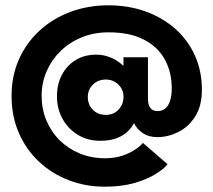

<svg xmlns="http://www.w3.org/2000/svg" viewBox="-20 -692 802 724"><path d="M375.6 12Q302.1 12 238.4 -12.8Q174.6 -37.5 126.4 -83Q78.1 -128.5 50.9 -191.2Q23.6 -254 23.6 -330.5Q23.6 -406.5 51.9 -469.2Q80.2 -532 130.2 -577.5Q180.3 -623 246.5 -647.5Q312.7 -672 388.7 -672Q464.1 -672 528.3 -649Q592.5 -626 640.4 -583.8Q688.2 -541.5 714.8 -483Q741.3 -424.5 741.3 -353.5Q741.3 -291.5 715.5 -252Q689.8 -212.4 651.4 -193.7Q612.9 -174.9 573.9 -174.9Q540.9 -174.9 518.2 -190.3Q495.4 -205.6 485.4 -228Q478.4 -213 462.8 -197.4Q447.1 -181.8 421.3 -171.4Q395.4 -161.1 357.6 -161.1Q310.9 -161.1 274.2 -183.2Q237.4 -205.4 216.1 -243.4Q194.8 -281.4 194.8 -328.9Q194.8 -374.3 213.4 -409.7Q232.1 -445.1 265.2 -465.5Q298.4 -485.9 342.6 -485.9Q364 -485.9 382.7 -480.2Q401.4 -474.6 417.4 -465Q433.4 -455.4 445.6 -443.5V-476H537.9V-318.6Q537.9 -309.4 540.4 -298.8Q542.9 -288.1 551 -280.7Q559 -273.2 574.7 -273.2Q590.5 -273.2 602.3 -282.2Q614.1 -291.1 620.8 -310.3Q627.6 -329.5 627.6 -359.2Q627.6 -419.7 601.6 -467.5Q575.6 -515.2 522.6 -542.6Q469.6 -570.1 388.7 -570.1Q334.9 -570.1 288.8 -551.4Q242.8 -532.8 208.8 -499.8Q174.9 -466.8 155.9 -423.4Q137 -379.9 137 -330.5Q137 -281.2 154.8 -238.3Q172.6 -195.4 204.7 -163.4Q236.9 -131.4 280.5 -113.4Q324.2 -95.3 376 -95.3Q412.9 -95.3 442 -105.1Q471 -115 490.7 -128.6Q510.4 -142.3 519 -153.1L611.9 -72.7Q598.3 -55.2 566.5 -35.5Q534.6 -15.7 486.6 -1.9Q438.6 12 375.6 12ZM379.1 -258.8Q408.9 -258.8 427.3 -278.9Q445.7 -298.9 445.7 -327.2Q445.7 -346.1 436.6 -360.6Q427.6 -375.1 412.6 -383.6Q397.6 -392.1 379.1 -392.1Q349.8 -392.1 330.4 -373Q311.1 -353.9 311.1 -326.1Q311.1 -297.8 329.9 -278.3Q348.8 -258.8 379.1 -258.8Z"/></svg>

Font: League Spartan Extralight
Style: Regular
Weight: 200
Foundry: The League of Moveable Type
Version: Version 2.300; ttfautohint (v1.8.3)